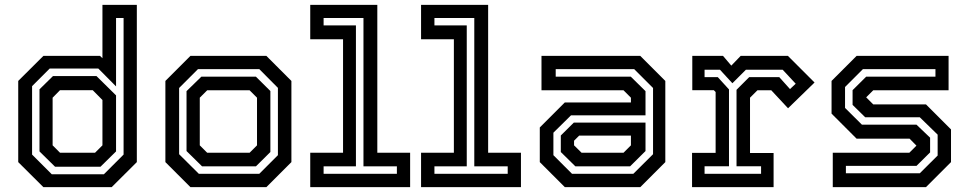

<svg xmlns="http://www.w3.org/2000/svg" viewBox="-20 -770 3988 790"><path d="M439.5 0H158.5L55 -103V-437L158.5 -540H391.5L401.5 -530.5V-750H543V-103ZM393.5 -84H206.5L142.5 -147V-402.5L198 -457H377L457.5 -377.5V-147ZM371 -141.5 401.5 -172V-358.5L361.5 -399H227L196.5 -368V-172L227 -141.5ZM407.5 -53 488.5 -134V-696H457.5V-414.5L384.5 -488H184.5L112 -415.5V-134L193 -53Z M763.5 0 660.5 -103V-437L763.5 -540H1076L1179 -437V-103L1076 0ZM798 -55H1047L1123.5 -131.5V-408.5L1047 -485.5H794.5L717 -408V-135.5ZM811.5 -85.5 747.5 -148.5V-395L808.5 -454.5H1033L1092.5 -395.5V-144.5L1033 -85.5ZM832.5 -141.5H1007L1037.5 -172V-368L1007 -398.5H832.5L802 -368V-172Z M1256.5 0V-141.5H1391.5V-608.5H1256.5V-750H1532.5V-141.5H1667.5V0ZM1311.5 -55H1613V-85.5H1475.5V-696H1311.5V-665.5H1444.5V-85.5H1311.5Z M1712.5 0V-141.5H1847.5V-608.5H1712.5V-750H1988.5V-141.5H2123.5V0ZM1767.5 -55H2069V-85.5H1931.5V-696H1767.5V-665.5H1900.5V-85.5H1767.5Z M2304 0 2201 -103V-245.5L2304 -348.5H2576V-368L2545.5 -398.5H2208V-540H2614.5L2717.5 -437V-103L2614.5 0ZM2347.5 -85.5 2287.5 -144.5V-212.5L2341 -265.5H2636V-148.5L2572.5 -85.5ZM2333.5 -55H2586L2667 -135.5V-408L2589.5 -485.5H2266.5V-454.5H2575.5L2636 -395V-295.5H2329.5L2257 -224V-131.5ZM2373 -141.5H2545.5L2576 -172V-212H2363L2342 -191V-172Z M2827.5 0V-141H2924.5V-391.5L2917 -399H2828.5V-540H2955L2989 -500L3027.5 -540H3222L3331.5 -430.5L3222.5 -324.5L3153.5 -398.5H3096.5L3066 -368V-140.5H3163V0ZM2879 -55H3111.5V-86H3010.5V-400.5L3062.5 -452.5H3186.5L3230.5 -403.5L3254 -425.5L3200.5 -483H3049L2993.5 -427.5L2942.5 -483H2879V-452.5H2933.5L2979.5 -402V-86H2879Z M3406.5 0V-141.5H3721.5L3752 -172V-169.5L3722.5 -199.5H3504.5L3401.5 -302.5V-437L3504.5 -540H3883V-398.5H3573L3542.5 -368V-371L3573 -340.5H3790L3893 -237.5V-103L3790 0ZM3460.5 -57H3764.5L3838 -130V-216L3764.5 -287.5H3540L3488 -338.5V-399L3544 -454.5H3829V-485.5H3530.5L3457 -412V-326L3526.5 -257H3751L3807 -203.5V-143L3751 -87.5H3460.5Z"/></svg>

Font: Tourney SemiBold
Style: Regular
Weight: 600
Version: Version 1.015